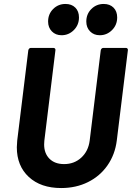

<svg xmlns="http://www.w3.org/2000/svg" viewBox="-20 -942 666 970"><path d="M65 -198Q65 -208 67 -232L123 -688Q124 -693 127.5 -696.5Q131 -700 136 -700H250Q255 -700 258 -696.5Q261 -693 260 -688L204 -231Q203 -224 203 -212Q203 -167 230 -140Q257 -113 304 -113Q355 -113 390.5 -145.5Q426 -178 433 -231L489 -688Q490 -693 493.5 -696.5Q497 -700 502 -700H616Q621 -700 624 -696.5Q627 -693 626 -688L570 -232Q561 -161 523 -106.5Q485 -52 424.5 -22Q364 8 289 8Q186 8 125.5 -48Q65 -104 65 -198ZM416 -833Q416 -871 441.5 -896.5Q467 -922 504 -922Q535 -922 553.5 -903.5Q572 -885 572 -854Q572 -816 546 -790Q520 -764 484 -764Q454 -764 435 -783.5Q416 -803 416 -833ZM223 -833Q223 -871 248.5 -896.5Q274 -922 311 -922Q342 -922 360.5 -903.5Q379 -885 379 -854Q379 -816 353 -790Q327 -764 291 -764Q261 -764 242 -783.5Q223 -803 223 -833Z"/></svg>

Font: Barlow
Style: Bold Italic
Weight: 700
Italic angle: -7°
Designer: Jeremy Tribby
Foundry: Tribby Type
Version: Version 1.422